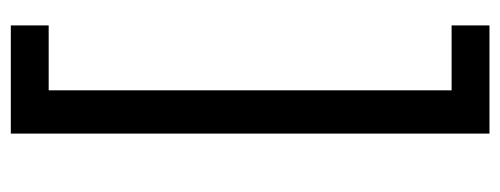

<svg xmlns="http://www.w3.org/2000/svg" viewBox="-305 -480 925 355"><g transform="rotate(-90 157.5 -302.5)"><path d="M88 -745H288V-675H168V70H288V140H88Z"/></g></svg>

Font: Trafiko Sans Variable
Style: Regular
Weight: 400
Designer: Gumpita Rahayu / Trafiko
Foundry: Tokotype / Trafiko
Version: Version 0.001;FEAKit 1.0